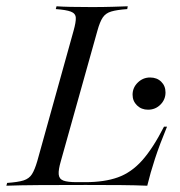

<svg xmlns="http://www.w3.org/2000/svg" viewBox="-38 -591 572 611"><path d="M-17.7 0 -15.3 -8.9Q19.4 -11.3 37.1 -16.9Q54.8 -22.6 63.7 -36.7Q72.6 -50.8 80.6 -78.2L196 -492.7Q204 -521 203.2 -534.7Q202.4 -548.4 187.5 -554Q172.6 -559.7 139.5 -562.1L141.9 -571Q175.8 -568.5 254 -568.5Q289.5 -568.5 319.4 -569.4Q349.2 -570.2 368.5 -571L366.9 -562.1Q333.9 -559.7 316.1 -554.4Q298.4 -549.2 289.1 -535.5Q279.8 -521.8 271.8 -492.7L155.6 -78.2Q147.6 -50.8 148.8 -36.3Q150 -21.8 163.3 -16.5Q176.6 -11.3 206.5 -11.3H233.1Q294.4 -11.3 337.1 -26.6Q379.8 -41.9 414.1 -80.2Q448.4 -118.5 483.9 -187.9H493.5Q470.2 -131.5 455.2 -85.9Q440.3 -40.3 430.6 0Q392.7 -1.6 345.6 -2Q298.4 -2.4 234.7 -2.4Q151.6 -2.4 87.9 -2Q24.2 -1.6 -17.7 0ZM433.1 -241.9Q412.1 -241.9 398 -255.6Q383.9 -269.4 383.9 -289.5Q383.9 -312.1 400.4 -328.2Q416.9 -344.4 439.5 -344.4Q461.3 -344.4 475 -331Q488.7 -317.7 488.7 -296.8Q488.7 -274.2 472.6 -258.1Q456.5 -241.9 433.1 -241.9Z"/></svg>

Font: Playfair 144pt Light
Style: Italic
Weight: 300
Italic angle: -15.6°
Designer: Claus Eggers Sørensen
Foundry: Claus Eggers Sørensen
Version: Version 2.001;gftools[0.9.30]